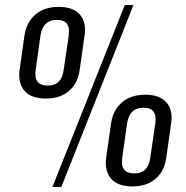

<svg xmlns="http://www.w3.org/2000/svg" viewBox="-20 -727 729 754"><path d="M160 -340Q103 -340 76.5 -370Q50 -400 57 -453L76 -587Q84 -640 119 -670Q154 -700 211 -700Q267 -700 293.5 -670Q320 -640 312 -587L293 -453Q286 -400 251 -370Q216 -340 160 -340ZM168 -391Q222 -391 230 -452L250 -588Q258 -649 204 -649Q176 -649 160 -634Q144 -619 139 -588L120 -452Q116 -421 127.5 -406Q139 -391 168 -391ZM470 -707H504L221 7H186ZM500 5Q443 5 416.5 -25Q390 -55 397 -108L416 -242Q424 -295 459 -325Q494 -355 551 -355Q607 -355 633.5 -325Q660 -295 652 -242L633 -108Q626 -55 591 -25Q556 5 500 5ZM508 -46Q562 -46 570 -107L590 -243Q598 -304 544 -304Q516 -304 500 -289Q484 -274 479 -243L460 -107Q456 -76 467.5 -61Q479 -46 508 -46Z"/></svg>

Font: Pathway Extreme SemiCondensed Light
Style: Italic
Weight: 300
Width: 4
Italic angle: -8°
Version: Version 1.001;gftools[0.9.26]